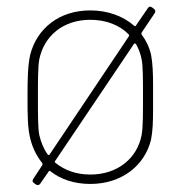

<svg xmlns="http://www.w3.org/2000/svg" viewBox="-20 -540 549 572"><path d="M430 -377C425 -399 415 -420 402 -437C401 -439 401 -441 402 -443L441 -501C444 -506 443 -511 438 -514L433 -518C427 -522 423 -520 420 -515L385 -464C384 -462 382 -461 380 -463C347 -492 301 -509 249 -509C156 -509 90 -455 70 -377C63 -345 62 -309 62 -252C62 -197 62 -157 71 -124C78 -97 90 -74 106 -54C107 -52 107 -50 106 -48L79 -7C76 -2 76 2 82 6L86 9C91 13 97 12 100 7L125 -29C126 -31 128 -32 130 -30C160 -6 201 8 249 8C342 8 411 -46 430 -124C435 -150 436 -177 436 -215C436 -226 436 -238 436 -251C436 -263 436 -274 436 -284C436 -321 435 -351 430 -377ZM97 -138C93 -159 93 -196 93 -251C93 -301 93 -341 97 -363C111 -432 167 -481 249 -481C297 -481 336 -465 363 -438C365 -436 365 -434 364 -432L128 -80C127 -78 124 -77 122 -80C110 -96 102 -117 97 -138ZM402 -138C389 -69 331 -20 249 -20C207 -20 172 -33 145 -55C143 -56 143 -58 144 -60L379 -409C380 -411 383 -411 385 -409C393 -395 399 -379 402 -363C406 -342 406 -305 406 -251C406 -200 406 -160 402 -138Z"/></svg>

Font: Barlow Thin
Style: Regular
Weight: 250
Designer: Jeremy Tribby
Foundry: Tribby Type
Version: Version 1.422;hotconv 1.0.109;makeotfexe 2.5.65596